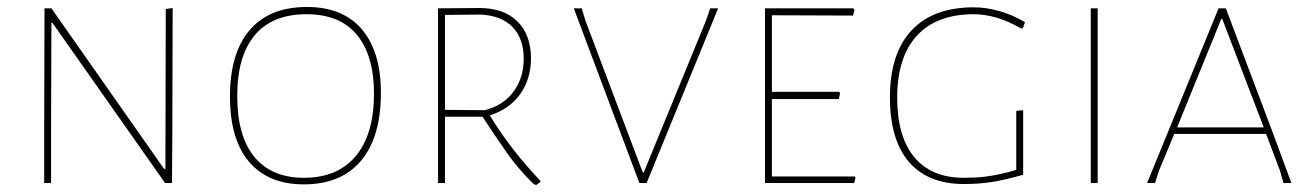

<svg xmlns="http://www.w3.org/2000/svg" viewBox="-20 -530 3801 556"><path d="M127.9 -158.2V0H107.9V-149.9L108.9 -505.9H128.9L455.1 -41H459L460 -503.9L480 -506.8L479 -141.1L478 0H458L131.8 -463.9H128.9Z M859.9 3.9Q756.8 3.9 701.2 -61.5Q646 -126 646 -251Q646 -376 703.1 -442.9Q760.3 -509.8 868.7 -509.8Q972.7 -509.8 1027.8 -445.3Q1083 -380.4 1083 -261.2Q1083 -132.8 1025.4 -64.5Q967.8 3.9 859.9 3.9ZM867.7 -488.8Q769 -488.8 718.3 -428.7Q667 -368.2 667 -252Q667 -136.2 716.3 -76.2Q766.1 -15.1 859.9 -15.1Q957.5 -15.1 1010.3 -78.1Q1063 -141.1 1063 -258.8Q1063 -370.1 1012.7 -430.2Q963.4 -488.8 867.7 -488.8Z M1268.6 0H1248.5V-505.9L1367.7 -506.8Q1439.5 -506.8 1478.5 -467.8Q1517.6 -428.7 1517.6 -360.8Q1517.6 -302.7 1487.3 -258.8Q1456.5 -214.4 1398.4 -195.8Q1427.2 -148.4 1465.8 -98.1Q1500.5 -53.2 1544.4 -6.8L1545.4 -2.9Q1540.5 0 1538.6 1.5L1532.7 5.9L1525.4 2.9Q1481 -40 1446.3 -89.8Q1408.2 -144.5 1377.4 -191.9H1268.6ZM1268.6 -211.9 1383.8 -210.9Q1438 -224.6 1467.8 -265.6Q1496.6 -305.2 1496.6 -359.9Q1496.6 -418 1464.8 -451.2Q1432.6 -484.9 1371.6 -487.8L1268.6 -486.8Z M1852.5 0H1831.5L1641.6 -505.9H1664.6L1675.3 -470.2L1841.3 -30.8H1844.2L2024.4 -470.2L2036.6 -505.9H2059.6Z M2453.6 0H2195.3V-505.9H2451.2L2454.6 -501L2450.2 -484.9L2215.3 -485.8V-264.2H2410.6L2412.6 -259.8L2409.2 -243.2H2215.3V-19H2454.6L2457.5 -16.1Z M2948.2 -465.8 2941.9 -447.8H2937Q2898.4 -469.2 2867.2 -478.5Q2832 -488.8 2799.8 -488.8Q2692.4 -488.8 2635.3 -426.8Q2578.1 -364.3 2578.1 -247.1Q2578.1 -134.8 2627.4 -75.2Q2677.2 -15.1 2771 -15.1Q2784.7 -15.1 2807.1 -16.1Q2818.4 -16.6 2840.8 -19.5Q2856 -21.5 2877.9 -26.4Q2898.9 -30.8 2922.9 -38.1V-209L2942.9 -210.9V-23.9Q2922.4 -18.1 2894 -11.2Q2868.7 -5.4 2852.5 -2.9Q2833 0 2813 1.5Q2793 2.9 2771 2.9Q2667 2.9 2611.8 -61.5Q2557.1 -125.5 2557.1 -248Q2557.1 -375 2619.6 -441.9Q2682.1 -508.8 2799.8 -508.8Q2835.4 -508.8 2873.5 -498Q2912.1 -487.3 2948.2 -465.8Z M3158.7 -505.9V0H3138.7V-505.9Z M3336.4 -36.1 3324.7 0H3301.8L3508.8 -505.9H3529.8L3664.6 -148.9L3719.7 0H3696.8L3686.5 -36.1L3646.5 -142.1H3380.4ZM3516.6 -475.1 3388.7 -161.1H3639.6L3519.5 -475.1Z"/></svg>

Font: Datalegreya
Style: Thin
Weight: 250
Designer: Figs Lab
Foundry: Figs Lab
Version: Version 1.002;PS 001.002;hotconv 1.0.70;makeotf.lib2.5.58329